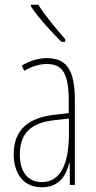

<svg xmlns="http://www.w3.org/2000/svg" viewBox="-20 -783 406 813"><path d="M142 -763H111V-756C144 -705 202 -644 240 -606H256V-617C217 -663 177 -708 142 -763ZM177 -537C143 -537 104 -525 72 -505L83 -483C120 -505 153 -512 177 -512C244 -512 271 -475 271 -355V-304L210 -297C100 -284 38 -234 38 -129C38 -57 73 10 157 10C233 10 261 -43 273 -93H275L276 0H297V-358C297 -489 261 -537 177 -537ZM209 -274 272 -281V-220C272 -97 241 -12 157 -12C99 -12 64 -54 64 -129C64 -217 110 -263 209 -274Z"/></svg>

Font: Noto Sans Myanmar ExtraCondensed Thin
Style: Regular
Weight: 100
Width: 2
Designer: Monotype Design Team
Foundry: Monotype Imaging Inc.
Version: Version 2.107